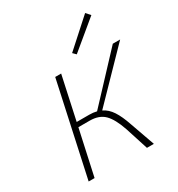

<svg xmlns="http://www.w3.org/2000/svg" viewBox="-208 -1042 1094 1178"><g transform="rotate(-30 338.5 -453.0)"><path d="M474 -175 536 0H487L435 -162Q406 -247 369 -283.5Q332 -320 266 -320H186L116 0H74L217 -658H259L193 -353H282Q310 -353 334 -347L625 -658H677L364 -336Q401 -318 426.5 -279Q452 -240 474 -175ZM380 -733 572 -906 599 -876 401 -712Z"/></g></svg>

Font: Ysabeau Light
Style: Italic
Weight: 300
Italic angle: -12°
Designer: Christian Thalmann (Catharsis Fonts)
Version: Version 0.003